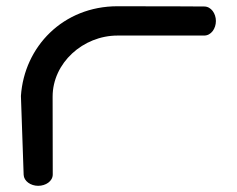

<svg xmlns="http://www.w3.org/2000/svg" viewBox="-20 -601 766 621"><path d="M150.2 -288.5C150.2 -397.2 248.3 -486 360.2 -486C477.8 -486 640.3 -486 640.3 -486C663.1 -486 678.3 -508.8 678.3 -533C678.3 -557.2 663 -580 640.3 -580C640.3 -580 530.6 -580.8 360.2 -580.8C183.8 -580.8 58.5 -449.9 47.7 -290.9L47.7 -290.5L47.7 -290C47.7 -289.2 56.3 -43.7 56.5 -35.5C57.3 -15.6 78.7 0 103.5 0C127.6 0 150.5 -14.6 150.6 -36.6C150.6 -38.2 150.5 -39.8 150.6 -41.4C150.5 -65.4 150.2 -186.7 150.2 -288.5Z"/></svg>

Font: Hi.
Style: Black
Weight: 400
Designer: Mew Too, Robert Jablonski
Foundry: Cannot Into Space Fonts
Version: Version 1.996